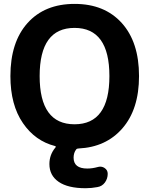

<svg xmlns="http://www.w3.org/2000/svg" viewBox="-20 -784 773 1000"><path d="M368.2 -638.7Q186.5 -638.7 186.5 -387.7Q186.5 -136.7 368.2 -136.7Q549.8 -136.7 549.8 -387.7Q549.8 -638.7 368.2 -638.7ZM425.8 196.3Q334 196.3 285.6 163.1Q237.3 129.9 237.3 70.3Q237.3 21.5 268.6 -15.6Q273.4 -21.5 266.6 -23.4Q163.1 -49.8 99.6 -142.6Q34.2 -237.3 34.2 -387.7Q34.2 -564.5 123.5 -664.1Q212.9 -763.7 368.7 -763.7Q524.4 -763.7 614.3 -664.1Q704.1 -564.5 704.1 -387.7Q704.1 -214.8 617.2 -115.2Q532.2 -17.6 389.6 -10.7Q380.9 -10.7 377 -5.9Q363.3 11.7 363.3 37.1Q363.3 93.8 434.6 93.8Q460.9 93.8 489.3 85.9Q496.1 84 502 84Q513.7 84 524.4 90.8Q541 101.6 541 121.1Q541 146.5 526.4 166.5Q511.7 186.5 487.3 190.4Q457 196.3 425.8 196.3Z"/></svg>

Font: Gen Jyuu Gothic P Bold
Style: Bold
Weight: 700
Designer: [Source Han Sans]
Ryoko NISHIZUKA  (kana & ideographs); Paul D. Hunt (Latin, Greek & Cyrillic); Wenlong ZHANG  (bopomofo
Version: Version 1.002.20150607